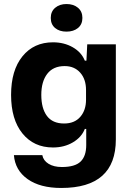

<svg xmlns="http://www.w3.org/2000/svg" viewBox="-20 -756 657 953"><path d="M284 177Q179 177 117 133Q55 89 49 14H190Q195 41 221 57Q247 73 287 73Q352 73 380 46Q408 19 408 -36V-116H401Q385 -75 342 -49.5Q299 -24 243 -24Q148 -24 91.5 -93.5Q35 -163 35 -285Q35 -407 91.5 -476.5Q148 -546 243 -546Q298 -546 341 -521.5Q384 -497 401 -455H409L413 -536H555V-64Q555 177 284 177ZM298 -143Q350 -143 378.5 -176Q407 -209 407 -261V-309Q407 -363 378 -395.5Q349 -428 301 -428Q244 -428 214.5 -389.5Q185 -351 185 -285Q185 -218 213 -180.5Q241 -143 298 -143ZM310 -736Q345 -736 367 -717.5Q389 -699 389 -667Q389 -635 367 -617Q345 -599 310 -599Q275 -599 253.5 -617Q232 -635 232 -667Q232 -699 254 -717.5Q276 -736 310 -736Z"/></svg>

Font: Mona Sans
Style: Bold
Weight: 700
Designer: Deni Anggara
Foundry: GitHub
Version: Version 2.000;Glyphs 3.2.3 (3260)